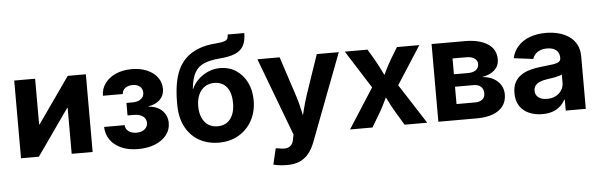

<svg xmlns="http://www.w3.org/2000/svg" viewBox="-55 -924 4147 1327"><g transform="rotate(-5 2019.0 -260.5)"><path d="M557.1 0H411.6V-318.8H408.2L184.1 0H60.1V-539.1H205.1V-221.7H208.5L431.2 -539.1H557.1Z M872.6 7.3Q803.7 7.3 754.2 -15.6Q704.6 -38.6 678.2 -77.9Q651.9 -117.2 650.9 -165.5H793.5Q793.9 -139.2 815.9 -122.8Q837.9 -106.4 871.1 -106.4Q906.2 -106.4 927.5 -123.8Q948.7 -141.1 948.7 -167.5Q948.7 -196.8 925.8 -213.6Q902.8 -230.5 862.3 -230.5H819.3V-317.4H862.3Q897.5 -317.4 919.4 -333.5Q941.4 -349.6 941.4 -378.4Q941.4 -404.3 922.9 -420.7Q904.3 -437 873 -437Q842.3 -437 821.3 -421.9Q800.3 -406.7 799.8 -380.9H661.6Q662.1 -429.2 689.2 -466.6Q716.3 -503.9 764.4 -525.4Q812.5 -546.9 875 -546.9Q936 -546.9 981.9 -526.9Q1027.8 -506.8 1053.5 -471.9Q1079.1 -437 1079.1 -393.1Q1079.1 -346.2 1047.9 -316.7Q1016.6 -287.1 968.8 -281.2V-279.3Q1033.2 -272.5 1065.9 -237.8Q1098.6 -203.1 1098.6 -153.8Q1098.6 -106.9 1070.1 -70.6Q1041.5 -34.2 990.5 -13.4Q939.5 7.3 872.6 7.3Z M1433.1 11.7Q1356 11.7 1296.1 -22Q1236.3 -55.7 1202.1 -120.1Q1168 -184.6 1168 -276.4V-292.5Q1168 -356.4 1176.8 -412.1Q1185.5 -467.8 1205.8 -513.4Q1226.1 -559.1 1261.5 -593.3Q1296.9 -627.4 1349.9 -648.2Q1402.8 -668.9 1477.1 -673.8Q1512.2 -676.8 1529.3 -682.4Q1546.4 -688 1552 -699Q1557.6 -710 1557.6 -727.5H1672.9Q1672.4 -672.9 1654.1 -639.4Q1635.7 -606 1595.2 -589.1Q1554.7 -572.3 1488.3 -567.4Q1421.4 -562 1378.9 -543.9Q1336.4 -525.9 1314.2 -485.8Q1292 -445.8 1284.7 -374.5H1287.6Q1301.8 -407.7 1330.8 -436.5Q1359.9 -465.3 1399.7 -483.2Q1439.5 -501 1486.3 -501Q1546.4 -501 1594 -470.2Q1641.6 -439.5 1669.2 -384.8Q1696.8 -330.1 1696.8 -258.3Q1696.8 -180.2 1663.3 -119.1Q1629.9 -58.1 1570.6 -23.2Q1511.2 11.7 1433.1 11.7ZM1434.1 -101.6Q1471.2 -101.6 1497.8 -119.4Q1524.4 -137.2 1538.8 -170.9Q1553.2 -204.6 1553.2 -252.4Q1553.2 -300.3 1539.3 -333.7Q1525.4 -367.2 1499 -384.8Q1472.7 -402.3 1435.5 -402.3Q1398.4 -402.3 1370.4 -384Q1342.3 -365.7 1326.9 -331.8Q1311.5 -297.9 1311.5 -251Q1311.5 -205.1 1326.4 -171.4Q1341.3 -137.7 1368.7 -119.6Q1396 -101.6 1434.1 -101.6Z M1793.5 195.8 1819.8 84.5 1848.1 88.4Q1875 94.2 1895.3 90.3Q1915.5 86.4 1928 72Q1940.4 57.6 1944.3 32.2L1950.7 1L1747.1 -539.1H1901.4L1992.2 -262.2Q2008.8 -210.4 2019.8 -158.4Q2030.8 -106.4 2043.9 -50.8H2008.8Q2022 -106.4 2035.2 -158.7Q2048.3 -210.9 2064.9 -262.2L2159.2 -539.1H2312L2081.1 67.9Q2064.5 111.3 2039.3 142.6Q2014.2 173.8 1977.5 190.4Q1940.9 207 1889.2 207Q1861.3 207 1836.2 203.9Q1811 200.7 1793.5 195.8Z M2342.8 0 2553.2 -328.1 2552.2 -225.6 2353.5 -539.1H2511.2L2560.1 -456.1Q2582.5 -416 2601.1 -377Q2619.6 -337.9 2638.7 -300.8H2585Q2605 -337.9 2623.3 -377Q2641.6 -416 2665 -456.1L2715.3 -539.1H2870.6L2668 -224.1L2668.5 -325.7L2878.4 0H2721.2L2662.6 -97.7Q2639.6 -137.2 2620.6 -176Q2601.6 -214.8 2582.5 -251H2634.8Q2615.7 -214.8 2597.7 -176Q2579.6 -137.2 2556.6 -97.7L2498.5 0Z M2955.6 0V-539.1H3186Q3286.1 -539.1 3344.2 -501.7Q3402.3 -464.4 3402.3 -394Q3402.3 -350.1 3371.6 -320.6Q3340.8 -291 3282.7 -281.2Q3329.6 -278.3 3362.3 -260Q3395 -241.7 3412.4 -212.9Q3429.7 -184.1 3429.7 -147.9Q3429.7 -102.1 3405.8 -68.8Q3381.8 -35.6 3335.4 -17.8Q3289.1 0 3221.7 0ZM3091.3 -110.8H3220.2Q3252.9 -110.8 3271 -126Q3289.1 -141.1 3289.1 -167.5Q3289.1 -197.3 3271 -214.1Q3252.9 -231 3220.2 -231H3091.3ZM3091.3 -317.4H3189.5Q3224.6 -317.4 3244.4 -332.3Q3264.2 -347.2 3264.2 -373Q3264.2 -398.4 3243.4 -412.8Q3222.7 -427.2 3186 -427.2H3091.3Z M3677.2 10.3Q3625.5 10.3 3584.5 -7.8Q3543.5 -25.9 3520 -61.8Q3496.6 -97.7 3496.6 -150.9Q3496.6 -196.3 3513.2 -226.6Q3529.8 -256.8 3558.6 -275.4Q3587.4 -293.9 3624.3 -303.5Q3661.1 -313 3701.7 -316.9Q3749 -321.8 3777.8 -325.9Q3806.6 -330.1 3819.8 -338.9Q3833 -347.7 3833 -365.2V-367.7Q3833 -390.1 3823 -406Q3813 -421.9 3793.9 -430.4Q3774.9 -439 3747.6 -439Q3719.7 -439 3699 -430.4Q3678.2 -421.9 3665.3 -407.5Q3652.3 -393.1 3647 -375L3512.7 -392.1Q3523.9 -440.9 3555.7 -475.6Q3587.4 -510.3 3636.7 -528.6Q3686 -546.9 3749 -546.9Q3794.9 -546.9 3836.2 -536.1Q3877.4 -525.4 3909.7 -502.9Q3941.9 -480.5 3960.2 -446Q3978.5 -411.6 3978.5 -363.8V0H3839.4V-75.2H3835Q3821.8 -49.8 3800 -30.5Q3778.3 -11.2 3748 -0.5Q3717.8 10.3 3677.2 10.3ZM3718.3 -91.8Q3752.9 -91.8 3778.8 -105.5Q3804.7 -119.1 3819.3 -142.1Q3834 -165 3834 -193.8V-251Q3827.6 -247.1 3815.2 -243.2Q3802.7 -239.3 3787.1 -236.3Q3771.5 -233.4 3755.6 -231Q3739.7 -228.5 3726.6 -226.6Q3700.2 -222.7 3679.7 -214.1Q3659.2 -205.6 3647.9 -191.2Q3636.7 -176.8 3636.7 -155.3Q3636.7 -134.8 3647.2 -120.6Q3657.7 -106.4 3676 -99.1Q3694.3 -91.8 3718.3 -91.8Z"/></g></svg>

Font: Inter 18pt
Style: Bold
Weight: 700
Designer: Rasmus Andersson
Foundry: rsms
Version: Version 4.001;git-66647c0bb